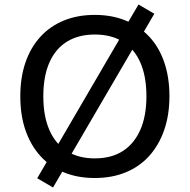

<svg xmlns="http://www.w3.org/2000/svg" viewBox="-20 -780 840 851"><path d="M400 9Q324 9 263 -16Q202 -41 159 -88.5Q116 -136 93 -202.5Q70 -269 70 -353Q70 -437 93 -503.5Q116 -570 159 -617Q202 -664 263 -689Q324 -714 400 -714Q476 -714 537 -689Q598 -664 641.5 -617.5Q685 -571 708 -504Q731 -437 731 -354Q731 -270 707.5 -203Q684 -136 641 -88.5Q598 -41 537 -16Q476 9 400 9ZM400 -78Q473 -78 523.5 -110Q574 -142 601.5 -203.5Q629 -265 629 -353Q629 -442 602 -503Q575 -564 524 -595.5Q473 -627 400 -627Q328 -627 277 -595.5Q226 -564 199 -503Q172 -442 172 -353Q172 -265 199 -203.5Q226 -142 277 -110Q328 -78 400 -78ZM215 51 145 10 204 -91 236 -138 515 -616 535 -660 594 -760 664 -719 605 -618 573 -571 294 -93 274 -50Z"/></svg>

Font: Nunito Sans 12pt ExtraLight 9pt Medium
Style: Regular
Weight: 500
Version: Version 3.101;gftools[0.9.27]